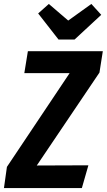

<svg xmlns="http://www.w3.org/2000/svg" viewBox="-44 -951 540 971"><path d="M-24 0 -9 -107 308 -581H79L97 -692H476L459 -584L142 -114L403 -115L370 0ZM418 -931 468 -876 333 -751H252L149 -883L203 -931L301 -847Z"/></svg>

Font: Fira Sans Extra Condensed SemiBold
Style: Italic
Weight: 600
Width: 3
Italic angle: -8°
Designer: Carrois Corporate & Edenspiekermann AG
Foundry: Carrois Corporate GbR & Edenspiekermann AG
Version: Version 4.203